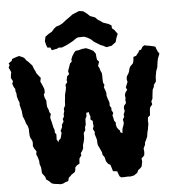

<svg xmlns="http://www.w3.org/2000/svg" viewBox="-61 -920 887 975"><g transform="rotate(-5 382.5 -432.0)"><path d="M179 -2 164 -6 152 -18 137 -29 134 -42 119 -62 118 -78 117 -91 111 -109 110 -126 105 -144 98 -160 101 -175 90 -191 85 -203 86 -221 84 -231 75 -248 73 -258 72 -277V-291L68 -307L60 -321L56 -336L47 -358L45 -376L44 -387L40 -402L36 -419L37 -429L31 -443L26 -460L25 -477L21 -489V-500L14 -511L8 -528L13 -540L4 -557L5 -572L8 -587L-3 -611L3 -623L-1 -633L16 -644L18 -653L40 -661L55 -665L74 -657L81 -652L92 -637L97 -634L107 -623L118 -611L124 -594L131 -581L135 -570L148 -553L155 -545L151 -526L156 -516L163 -500L168 -487L169 -469L163 -459L166 -442L173 -427V-414L174 -396L181 -379L184 -366L190 -358L185 -340L188 -327L191 -316L193 -306L197 -288L202 -275V-262L209 -252L208 -226L217 -212L219 -221L229 -230L232 -242L236 -258L232 -268L241 -286V-298L251 -314L248 -327L255 -338V-353L259 -365L258 -379L266 -395L267 -418L269 -432L270 -448L275 -467L278 -483L277 -499L287 -511L285 -522L289 -541L300 -551L296 -567L301 -580L309 -604L319 -614L318 -625L324 -640L336 -659L343 -666L359 -668L377 -673L397 -675L414 -668L428 -661L434 -657L444 -643L446 -620L448 -611L457 -601L450 -579L456 -569L460 -555L466 -542L467 -529V-508L468 -493L474 -481L470 -469L477 -451L480 -440V-425L485 -408L490 -395L492 -384L491 -374L499 -361L498 -351L506 -336L501 -322L504 -313L507 -296L515 -285L514 -274L518 -260L525 -250L531 -245L534 -238L531 -236L544 -229L545 -245L547 -255L553 -271L555 -281L552 -298L560 -311L558 -322L565 -340L562 -355L564 -366L575 -380L573 -396L575 -404L573 -422L578 -435L587 -446L581 -458L587 -474L592 -485L589 -501L591 -514L600 -528L604 -537L608 -553L612 -562L627 -577L631 -589L633 -610L647 -614L655 -625L661 -631L664 -640L675 -643L683 -657L694 -664L702 -662L711 -660H715L742 -654L749 -651L752 -641L758 -627L766 -615L756 -590L753 -575L751 -561L749 -546L742 -528L740 -516L737 -500L736 -476L724 -459L723 -449L716 -436L714 -421L712 -404L711 -391L704 -377L707 -361L695 -347L693 -337L692 -321L691 -307L680 -298L678 -282L679 -263L677 -254L674 -235L671 -225L667 -200L659 -182L654 -173L653 -161L644 -142L646 -124L644 -107L629 -92L631 -77L626 -52L619 -44L607 -35L601 -22L584 -10L564 -6L553 -7L534 -6H518L510 -12L503 -30L501 -38L479 -41L474 -58L469 -74L458 -80L448 -94L443 -115L433 -129L432 -141L425 -156L420 -167L414 -179L412 -196V-206L408 -220L403 -236L404 -248L396 -263L401 -278L399 -290V-304L388 -312L389 -328L385 -339L382 -351L373 -348L370 -349L369 -329L363 -319L362 -300V-289L357 -276V-260L348 -247V-230L347 -216L343 -199L339 -187L338 -169L332 -157L324 -146L326 -135L315 -120L314 -111L313 -94L300 -87L290 -77L289 -63L285 -53L267 -41L262 -35L253 -28L248 -10L235 -7L221 0L208 2L197 0ZM223 -680 217 -694 202 -695 197 -708 192 -728 197 -751 213 -763 231 -773 245 -789 257 -798 271 -802 289 -811 308 -826 332 -843 342 -851 361 -859 378 -866 399 -863 419 -848 431 -836 456 -827 470 -813 479 -808 494 -797 520 -788 536 -779 537 -764 549 -754 564 -733 559 -723 554 -709 550 -693 533 -680 528 -676 501 -671 482 -681 475 -683 466 -688 440 -704 425 -718 410 -727 392 -734 360 -733 348 -727 334 -717 308 -703 298 -698 275 -689 259 -690 250 -685Z"/></g></svg>

Font: Winky Rough SemiBold
Style: Regular
Weight: 600
Designer: Simon Atzbach
Foundry: typofactur
Version: Version 1.206; ttfautohint (v1.8.4.7-5d5b)